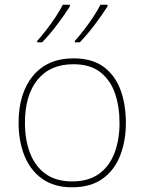

<svg xmlns="http://www.w3.org/2000/svg" viewBox="-20 -786 615 816"><path d="M515 -264Q515 -187 490.5 -124.5Q466 -62 415.5 -26Q365 10 286 10Q210 10 159.5 -26Q109 -62 84 -124Q59 -186 59 -264Q59 -390 120.5 -464Q182 -538 292 -538Q372 -538 421 -501.5Q470 -465 492.5 -403Q515 -341 515 -264ZM86 -264Q86 -191 108 -134.5Q130 -78 174.5 -46.5Q219 -15 286 -15Q356 -15 400.5 -47Q445 -79 466.5 -135.5Q488 -192 488 -264Q488 -333 468.5 -389.5Q449 -446 406 -479.5Q363 -513 292 -513Q193 -513 139.5 -447Q86 -381 86 -264ZM437 -759Q415 -724 383 -681.5Q351 -639 319 -606H298V-612Q316 -632 337 -659Q358 -686 377 -715Q396 -744 407 -766H437ZM277 -759Q255 -724 223 -681.5Q191 -639 159 -606H138V-612Q156 -632 177 -659Q198 -686 217 -715Q236 -744 247 -766H277Z"/></svg>

Font: Noto Sans Gujarati Thin
Style: Regular
Weight: 100
Designer: Jelle Bosma - Monotype Design Team, Universal Thirst
Foundry: Monotype Imaging Inc.
Version: Version 2.106; ttfautohint (v1.8.4.7-5d5b)